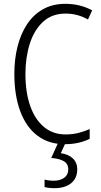

<svg xmlns="http://www.w3.org/2000/svg" viewBox="-20 -744 528 1004"><path d="M323 -673Q251 -673 204.5 -629.5Q158 -586 135.5 -514.5Q113 -443 113 -357Q113 -261 138 -190Q163 -119 210 -80Q257 -41 323 -41Q361 -41 392.5 -49.5Q424 -58 449 -69V-18Q423 -5 390.5 2.5Q358 10 318 10Q235 10 176 -34.5Q117 -79 86 -162Q55 -245 55 -358Q55 -434 71.5 -500Q88 -566 121 -616.5Q154 -667 204.5 -695.5Q255 -724 322 -724Q398 -724 462 -690L440 -642Q386 -673 323 -673ZM384 141Q384 188 352 214Q320 240 265 240Q234 240 213 234V195Q234 201 261 201Q295 201 316 185.5Q337 170 337 142Q337 112 313 98.5Q289 85 248 82L285 0H324L298 57Q339 63 361.5 85Q384 107 384 141Z"/></svg>

Font: Noto Sans Myanmar UI Condensed Light
Style: Regular
Weight: 300
Width: 3
Designer: Monotype Design Team
Foundry: Monotype Imaging Inc.
Version: Version 2.103; ttfautohint (v1.8.4.7-5d5b)